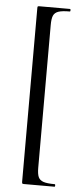

<svg xmlns="http://www.w3.org/2000/svg" viewBox="-58 -757 390 906"><g transform="rotate(5 137.0 -304.0)"><path d="M91 -725H236Q239 -725 239 -719Q239 -713 236 -713Q200 -713 182.5 -707Q165 -701 158.5 -686.5Q152 -672 152 -642V34Q152 64 158.5 78.5Q165 93 182.5 99Q200 105 236 105Q239 105 239 111Q239 117 236 117H91Q85 117 83.5 115Q82 113 82 106V-715Q82 -722 83.5 -723.5Q85 -725 91 -725Z"/></g></svg>

Font: Cormorant Garamond Medium
Style: Regular
Weight: 500
Designer: Christian Thalmann (Catharsis Fonts)
Foundry: Catharsis Fonts
Version: Version 4.000